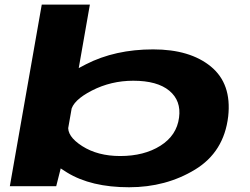

<svg xmlns="http://www.w3.org/2000/svg" viewBox="-20 -805 1080 830"><path d="M22.5 0H223L248.5 -101L368.5 -785H160.5ZM538 4.5Q697.5 4.5 823 -71.8Q948.5 -148 966.5 -302Q982 -443 891.8 -517.2Q801.5 -591.5 642 -591.5Q477.5 -591.5 351.8 -527.2Q226 -463 219 -423.5L287 -325.5Q294.5 -371 377.2 -413.5Q460 -456 556 -456Q660 -456 712 -412.8Q764 -369.5 754 -296.5Q744 -219.5 673.5 -175Q603 -130.5 499.5 -130.5Q402.5 -130.5 335.2 -173.5Q268 -216.5 275.5 -262L173 -163Q165.5 -123.5 269.5 -59.5Q373.5 4.5 538 4.5Z"/></svg>

Font: Anybody ExtraExpanded
Style: Bold Italic
Weight: 700
Width: 8
Italic angle: -10°
Version: Version 1.113;gftools[0.9.25]